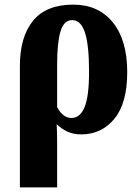

<svg xmlns="http://www.w3.org/2000/svg" viewBox="-20 -570 604 830"><path d="M66 -285Q66 -411 123 -480.5Q180 -550 297 -550Q405 -550 467.5 -473.5Q530 -397 530 -258Q530 -124 474.5 -56.5Q419 11 331 11Q298 11 272.5 -0.5Q247 -12 225 -33Q227 3 227 49V240H66ZM365 -260Q365 -374 347.5 -428.5Q330 -483 292 -483Q256 -483 241.5 -434Q227 -385 227 -293V-107Q252 -60 289 -60Q326 -60 345.5 -106.5Q365 -153 365 -260Z"/></svg>

Font: Noto Serif CondBlack
Style: Regular
Weight: 900
Width: 3
Designer: Monotype Design Team
Foundry: Monotype Imaging Inc.
Version: Version 1.001